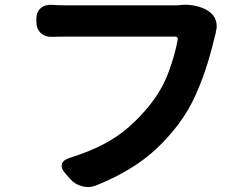

<svg xmlns="http://www.w3.org/2000/svg" viewBox="-20 -743 1040 792"><path d="M840 -697Q862 -683 870 -659.5Q878 -636 870 -611Q870 -608 870.5 -609.5Q871 -611 867 -596Q856 -547 836.5 -483Q817 -419 788 -353.5Q759 -288 717 -232Q649 -142 568.5 -82.5Q488 -23 376 22Q349 33 319.5 25.5Q290 18 270 -4L250 -27Q230 -49 235.5 -66.5Q241 -84 268 -92Q348 -117 407 -148Q466 -179 512 -219.5Q558 -260 598 -310Q648 -372 675 -444.5Q702 -517 713 -579Q715 -592 702 -592Q677 -592 631 -592Q585 -592 528.5 -592Q472 -592 416.5 -592Q361 -592 316.5 -592Q272 -592 249 -592Q232 -592 216 -591.5Q200 -591 195 -591Q166 -590 148 -607Q130 -624 130 -653V-665Q130 -694 148 -709.5Q166 -725 195 -723Q204 -722 222 -721.5Q240 -721 250 -721Q269 -721 306 -721Q343 -721 390 -721Q437 -721 487.5 -721Q538 -721 584 -721Q630 -721 664 -721Q698 -721 712 -721L732 -723Q758 -725 788 -718.5Q818 -712 840 -697Z"/></svg>

Font: Chiron GoRound TC
Style: Bold
Weight: 700
Designer: Ryoko NISHIZUKA 西塚涼子 (kana, bopomofo & ideographs); Paul D. Hunt (Latin, Greek & Cyrillic); Sandoll Communications 산돌커뮤니
Foundry: Adobe
Version: Version 1.000;hotconv 1.1.1;makeotfexe 2.6.0